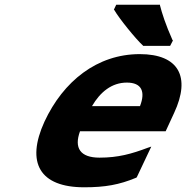

<svg xmlns="http://www.w3.org/2000/svg" viewBox="-20 -786 791 816"><path d="M371 -335C406 -395 455 -435 519 -435C582 -435 599 -397 575 -335ZM561 -32 623 -163 608 -158C539 -132 482 -116 403 -116C321 -116 294 -157 320 -228H684L720 -306C792 -460 739 -556 574 -556C393 -556 249 -441 169 -269C89 -94 149 10 338 10C427 10 487 -1 557 -30ZM588 -591H703L715 -614L713 -616C684 -681 668 -731 660 -763V-766H474L464 -745L466 -743C486 -708 557 -620 588 -592Z"/></svg>

Font: Passageway
Style: BdSuIt
Weight: 700
Foundry: Ascender Corporation
Version: Version 1.11